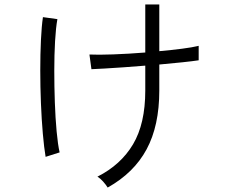

<svg xmlns="http://www.w3.org/2000/svg" viewBox="-20 -801 1040 863"><path d="M464 42Q456 29 443.5 15Q431 1 418 -7Q523 -60 578 -152.5Q633 -245 633 -394V-506Q583 -502 535.5 -498.5Q488 -495 450.5 -493Q413 -491 391 -490L382 -556Q420 -554 489 -556.5Q558 -559 633 -565V-781H696V-571Q751 -576 798 -582Q845 -588 873 -595V-530Q847 -526 799.5 -521Q752 -516 696 -511V-394Q696 -236 639 -130Q582 -24 464 42ZM185 -96Q178 -137 172.5 -200Q167 -263 164 -337Q161 -411 161 -484.5Q161 -558 164 -621Q167 -684 173 -724L238 -715Q231 -677 227.5 -616Q224 -555 224 -483.5Q224 -412 226.5 -341Q229 -270 234.5 -210.5Q240 -151 248 -116Z"/></svg>

Font: Zen Kaku Gothic New
Style: Regular
Weight: 400
Designer: Yoshimichi Ohira
Foundry: Positype
Version: Version 1.001